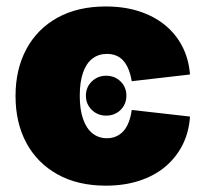

<svg xmlns="http://www.w3.org/2000/svg" viewBox="-20 -567 639 597"><path d="M310.1 -207.5Q283.7 -207.5 265.4 -225.3Q247.1 -243.2 247.1 -269.5Q247.1 -295.9 265.4 -313.7Q283.7 -331.5 310.1 -331.5Q336.9 -331.5 355 -313.7Q373 -295.9 373 -269.5Q373 -243.2 355 -225.3Q336.9 -207.5 310.1 -207.5ZM309.1 10.3Q221.7 10.3 158.7 -24.9Q95.7 -60.1 62 -122.6Q28.3 -185.1 28.3 -268.6Q28.3 -351.6 62 -414.3Q95.7 -477.1 158.7 -512Q221.7 -546.9 309.1 -546.9Q365.7 -546.9 412.1 -532Q458.5 -517.1 492.7 -489.3Q526.9 -461.4 546.9 -422.6Q566.9 -383.8 570.8 -335.4L389.6 -314.5Q386.2 -335 379.9 -350.8Q373.5 -366.7 364 -377.7Q354.5 -388.7 341.6 -394Q328.6 -399.4 312.5 -399.4Q286.6 -399.4 267.6 -385Q248.5 -370.6 238.3 -341.6Q228 -312.5 228 -269Q228 -226.6 238.3 -197Q248.5 -167.5 267.6 -152.3Q286.6 -137.2 312.5 -137.2Q328.6 -137.2 341.6 -143.1Q354.5 -148.9 364.3 -159.9Q374 -170.9 380.4 -187.5Q386.7 -204.1 389.6 -225.1L570.8 -204.6Q567.4 -155.3 547.4 -116Q527.3 -76.7 493.4 -48.3Q459.5 -20 412.8 -4.9Q366.2 10.3 309.1 10.3Z"/></svg>

Font: Inter 18pt Black
Style: Regular
Weight: 900
Designer: Rasmus Andersson
Foundry: rsms
Version: Version 4.001;git-66647c0bb